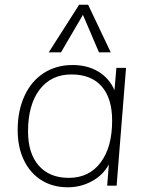

<svg xmlns="http://www.w3.org/2000/svg" viewBox="-20 -788 623 815"><path d="M515 -500 475 0H435L442 -90Q418 -45 370.5 -19Q323 7 268 7Q204 7 156 -23Q108 -53 81.5 -108Q55 -163 55 -236Q55 -318 84 -381Q113 -444 166 -478Q219 -512 288 -512Q351 -512 397.5 -484Q444 -456 466 -405L474 -500ZM456 -276Q456 -371 411.5 -421.5Q367 -472 283 -472Q197 -472 148 -407.5Q99 -343 99 -230Q99 -137 144.5 -85Q190 -33 272 -33Q358 -33 407 -98Q456 -163 456 -276ZM187 -566 316 -768H354L450 -566H400L332 -725L239 -566Z"/></svg>

Font: Muli ExtraLight
Style: Italic
Weight: 275
Italic angle: -4.541°
Designer: Vernon Adams
Foundry: Vernon Adams
Version: Version 2.001